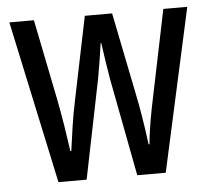

<svg xmlns="http://www.w3.org/2000/svg" viewBox="-44 -584 693 631"><g transform="rotate(-5 302.5 -268.5)"><path d="M322 -325Q317 -354 312.5 -384.5Q308 -415 304 -443H302Q298 -414 293 -383Q288 -352 283 -325L217 0H124L9 -537H90L144 -269Q152 -228 159 -184.5Q166 -141 172 -98H175Q180 -134 186 -176Q192 -218 202 -265L258 -537H348L403 -264Q409 -236 416 -194Q423 -152 430 -98H433Q436 -138 450 -212L517 -537H596L478 0H384Z"/></g></svg>

Font: Noto Sans Lao ExtraCondensed
Style: Regular
Weight: 400
Width: 2
Designer: Monotype Design Team
Foundry: Monotype Imaging Inc.
Version: Version 2.004; ttfautohint (v1.8.4.7-5d5b)